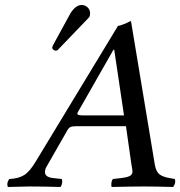

<svg xmlns="http://www.w3.org/2000/svg" viewBox="-20 -743 718 765"><path d="M311 -283.2H474.1L435.1 -544.9H432.1L290 -295.9Q288.1 -292 288.1 -290Q288.1 -283.2 311 -283.2ZM11.2 2Q4.9 -14.2 17.1 -29.8Q53.2 -31.2 76.2 -45.4Q99.1 -59.6 124 -102.1L450.2 -640.1Q457 -640.1 474.1 -647Q491.2 -653.8 498 -658.2H502L597.2 -85Q602.1 -59.1 615.2 -48.6Q628.4 -38.1 657.2 -33.2L676.8 -29.8Q681.6 -13.2 669.9 2Q597.7 0 555.2 0Q506.8 0 424.8 2Q422.9 -1 423.8 -12.7Q424.8 -24.4 430.2 -29.8L460 -33.2Q485.8 -36.1 496.8 -41.7Q507.8 -47.4 507.8 -60.1Q507.8 -65.4 502.9 -92.8L481.9 -240.2H285.2Q268.1 -240.2 260.7 -236.8Q253.4 -233.4 248 -223.1L165 -78.1Q159.2 -67.9 159.2 -57.1Q159.2 -36.1 194.8 -33.2L226.1 -29.8Q229 -23.4 227.5 -13.9Q226.1 -4.4 221.2 2Q150.9 0 96.2 0Q83.5 0 11.2 2ZM261.2 -690.9Q282.2 -723.1 305.2 -723.1Q318.4 -723.1 328.4 -714.1Q338.4 -705.1 338.9 -691.9Q338.9 -682.6 337.6 -679Q336.4 -675.3 331.1 -669.9L214.8 -548.8Q209 -541 202.1 -541Q197.3 -541 192.6 -544.9Q188 -548.8 188 -553.2V-554.2L189 -556.2Q189 -556.6 189.5 -557.9Q189.9 -559.1 189.9 -560.1L192.9 -565.9Z"/></svg>

Font: Common Serif News
Style: Italic
Weight: 450
Italic angle: -12°
Designer: Philipp H. Poll, Khaled Hosny
Foundry: Stefan Peev, Context Ltd.
Version: Version 1.026